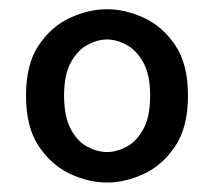

<svg xmlns="http://www.w3.org/2000/svg" viewBox="-20 -808 452 406"><path d="M206.5 -422Q168 -422 128.5 -440.2Q89 -458.5 62 -498.8Q35 -539 35 -606Q35 -672.5 62 -712.5Q89 -752.5 128.5 -770.5Q168 -788.5 206.5 -788.5Q244.5 -788.5 284 -770.5Q323.5 -752.5 350.5 -712.5Q377.5 -672.5 377.5 -606Q377.5 -539 350.5 -498.8Q323.5 -458.5 284 -440.2Q244.5 -422 206.5 -422ZM206.5 -486.5Q226 -486.5 247.2 -497.5Q268.5 -508.5 283 -534.8Q297.5 -561 297.5 -606Q297.5 -650 283 -676Q268.5 -702 247.5 -713.2Q226.5 -724.5 206.5 -724.5Q186 -724.5 165 -713.2Q144 -702 129.8 -676Q115.5 -650 115.5 -606Q115.5 -561 129.8 -534.8Q144 -508.5 165 -497.5Q186 -486.5 206.5 -486.5Z"/></svg>

Font: Junction Medium
Style: Regular
Weight: 500
Designer: Caroline Hadilaksono
Foundry: Caroline Hadilaksono, Tyler Finck, The League of Moveable Type
Version: Version 2.000; ttfautohint (v1.8.3)